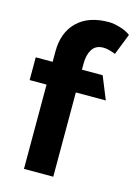

<svg xmlns="http://www.w3.org/2000/svg" viewBox="-109 -763 590 823"><g transform="rotate(15 186.0 -351.0)"><path d="M81 -521Q81 -605 130.5 -653.5Q180 -702 270 -702Q293 -702 322 -693Q351 -684 367 -671L330 -577Q315 -583 301.5 -586.5Q288 -590 276 -590Q242 -590 226.5 -565.5Q211 -541 211 -503V-475H303L344 -374H211V0H81V-374H6V-475H81Z"/></g></svg>

Font: Palanquin Dark
Style: Regular
Weight: 400
Designer: Pria Ravichandran
Version: Version 1.001